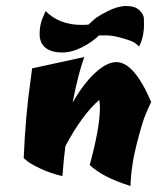

<svg xmlns="http://www.w3.org/2000/svg" viewBox="-20 -584 524 640"><path d="M279 -34Q313 -158 313 -224Q313 -229 313 -233L311 -251Q254 -202 198 -97Q193 -61 188 3Q149 -6 117 -21Q85 -36 72 -46L59 -57Q65 -200 82 -317L87 -356L261 -394Q241 -340 222 -242Q258 -305 297 -341Q336 -377 368 -377Q427 -377 484 -244Q477 -230 466 -204.5Q455 -179 436 -105.5Q417 -32 415 36Q322 7 279 -34ZM132 -547Q178 -501 251 -501Q263 -501 275 -502Q282 -509 294 -519.5Q306 -530 339.5 -547Q373 -564 401.5 -564Q430 -564 444.5 -550Q459 -536 459.5 -523.5Q460 -511 460 -501Q460 -470 450 -443L444 -429Q440 -433 431 -440Q422 -447 389 -456.5Q356 -466 335 -466Q314 -466 310 -466Q288 -444 253.5 -426.5Q219 -409 186.5 -409Q154 -409 134 -423Q112 -439 112 -471Q112 -505 126 -533Z"/></svg>

Font: Ceviche One
Style: Regular
Weight: 400
Version: Version 1.002